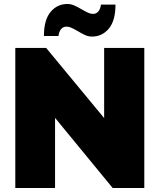

<svg xmlns="http://www.w3.org/2000/svg" viewBox="-20 -946 803 966"><path d="M706 -705V0H547L257 -353V0H57V-705H212L504 -352V-705ZM319 -926Q336 -926 352.5 -919Q369 -912 391 -899Q410 -888 423 -882Q436 -876 448 -876Q464 -876 474.5 -888Q485 -900 488 -923H561Q561 -842 527.5 -802Q494 -762 443 -762Q426 -762 410.5 -768.5Q395 -775 372 -789Q353 -800 340 -806Q327 -812 315 -812Q281 -812 274 -765H201Q201 -846 234.5 -886Q268 -926 319 -926Z"/></svg>

Font: Nunito Sans Heavy
Style: Regular
Weight: 400
Designer: Vernon Adams
Foundry: Vernon Adams
Version: Version 2.500